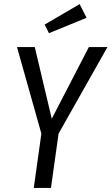

<svg xmlns="http://www.w3.org/2000/svg" viewBox="-20 -918 545 938"><path d="M369.1 -897.9 402.8 -831.1 219.2 -755.9 198.2 -797.9ZM504.9 -688 266.1 -265.1 229 0H145L182.1 -265.1L63 -688H149.9L232.9 -337.9L414.1 -688Z"/></svg>

Font: Fira Sans Compressed Book
Style: Italic
Weight: 350
Width: 3
Italic angle: -8°
Designer: Carrois Corporate & Edenspiekermann AG
Foundry: Carrois Corporate GbR & Edenspiekermann AG
Version: Version 4.203;PS 004.203;hotconv 1.0.88;makeotf.lib2.5.64775